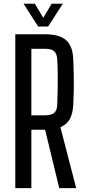

<svg xmlns="http://www.w3.org/2000/svg" viewBox="-20 -978 448 998"><path d="M59.5 0V-800H212Q289 -800 324 -768.8Q359 -737.5 361 -666Q363 -620 363.5 -582.5Q364 -545 363.5 -510.2Q363 -475.5 361 -437Q359 -389 343.2 -359.8Q327.5 -330.5 294 -317L376 0H288L214.5 -303.5H143V0ZM143 -378.5H211.5Q246.5 -378.5 261.5 -391.2Q276.5 -404 277.5 -434Q279 -477.5 279.8 -514.5Q280.5 -551.5 280.2 -588.8Q280 -626 277.5 -669Q276 -699.5 261.5 -712Q247 -724.5 212 -724.5H143ZM178.5 -840 102.5 -958.5H161L205 -885.5L248.5 -958.5H306.5L230 -840Z"/></svg>

Font: Big Shoulders
Style: Regular
Weight: 400
Designer: Patric King
Foundry: XO Type Co
Version: Version 2.002